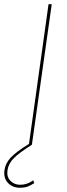

<svg xmlns="http://www.w3.org/2000/svg" viewBox="-60 -680 315 902"><path d="M183.1 -660.2 89.8 0Q28.8 38.6 4.2 63.7Q-20.5 88.9 -24.9 120.1Q-29.3 150.9 -11.2 169.4Q6.8 188 35.2 188Q68.4 188 96.2 167L101.1 180.2Q82 192.4 67.6 197.3Q53.2 202.1 34.2 202.1Q-0.5 202.1 -22.2 179.7Q-43.9 157.2 -39.1 120.1Q-34.7 86.9 -9 59.8Q16.6 32.7 76.2 -3.9L168 -660.2Z"/></svg>

Font: Human Sans Thin
Style: Italic
Weight: 100
Italic angle: -8°
Designer: Tim Radville
Foundry: Continuum
Version: Version 1.000;FEAKit 1.0